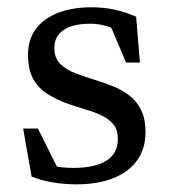

<svg xmlns="http://www.w3.org/2000/svg" viewBox="-20 -484 454 514"><path d="M224.5 -464.5Q255.5 -464.5 282.8 -459Q310 -453.5 344.5 -439.5L354.5 -316.5H317.5L265.5 -439L315 -392.5Q290.5 -406.5 267.5 -413.5Q244.5 -420.5 221.5 -420.5Q175.5 -420.5 150.5 -403.8Q125.5 -387 125.5 -356Q125.5 -328.5 141.5 -312.8Q157.5 -297 183.8 -287.2Q210 -277.5 240.5 -268Q263.5 -261 286.2 -251.5Q309 -242 327.8 -227.2Q346.5 -212.5 358 -189Q369.5 -165.5 369.5 -130.5Q369.5 -85.5 346.8 -54.2Q324 -23 282.8 -6.8Q241.5 9.5 184.5 9.5Q152 9.5 120.8 4.2Q89.5 -1 64.5 -11.5L42 -140H81.5L146.5 -9.5L85 -53Q104 -45 119.2 -41Q134.5 -37 148.5 -35.8Q162.5 -34.5 176.5 -34.5Q234 -34.5 264.8 -53.8Q295.5 -73 295.5 -112Q295.5 -136.5 283.5 -151.2Q271.5 -166 251.5 -175.2Q231.5 -184.5 208.2 -191.2Q185 -198 162.5 -206Q133 -216.5 108.5 -231.5Q84 -246.5 69.5 -271.8Q55 -297 55 -337.5Q55 -378.5 76.2 -406.8Q97.5 -435 135.8 -449.8Q174 -464.5 224.5 -464.5Z"/></svg>

Font: Newsreader
Style: Regular
Weight: 400
Designer: Hugues Gentile
Foundry: Production Type
Version: Version 1.003